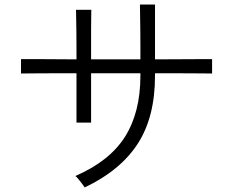

<svg xmlns="http://www.w3.org/2000/svg" viewBox="-20 -793 1040 841"><path d="M351 28Q348 23 340 12.5Q332 2 323.5 -8.5Q315 -19 310 -22Q460 -87 527.5 -194Q595 -301 595 -461V-472H379V-256H315V-472Q260 -472 206 -472Q152 -472 115 -471.5Q78 -471 72 -471V-534Q75 -534 97.5 -534Q120 -534 155 -534Q190 -534 231.5 -533.5Q273 -533 315 -533Q315 -556 315 -590.5Q315 -625 314.5 -660.5Q314 -696 313.5 -721Q313 -746 313 -750H380Q380 -746 379.5 -721Q379 -696 379 -660.5Q379 -625 379 -590.5Q379 -556 379 -533H595Q595 -554 595 -591Q595 -628 594.5 -668Q594 -708 593.5 -737.5Q593 -767 593 -773H659V-533Q715 -533 769.5 -533.5Q824 -534 863 -534Q902 -534 909 -534V-471Q903 -471 864 -471.5Q825 -472 770 -472Q715 -472 659 -472V-461Q659 -280 583 -163Q507 -46 351 28Z"/></svg>

Font: Zen Kaku Gothic New
Style: Regular
Weight: 400
Designer: Yoshimichi Ohira
Foundry: Positype
Version: Version 1.001